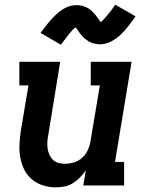

<svg xmlns="http://www.w3.org/2000/svg" viewBox="-20 -795 640 823"><path d="M219 8Q190 8 163.5 -0.5Q137 -9 116.5 -26.5Q96 -44 84 -68Q72 -92 67 -119.5Q62 -147 63.5 -175.5Q65 -204 69 -233L102 -429H63V-530H238L187 -217Q184 -202 183 -187.5Q182 -173 184 -159Q186 -145 191.5 -132.5Q197 -120 206.5 -110.5Q216 -101 229.5 -97Q243 -93 258 -93Q278 -93 297.5 -99Q317 -105 332.5 -119Q348 -133 356.5 -152Q365 -171 368 -190L408 -429H369V-530H544L473 -101H512V0H337L348 -65Q337 -49 323 -34.5Q309 -20 292 -9.5Q275 1 256 4.5Q237 8 219 8ZM241 -603 154 -654Q164 -667 172.5 -678.5Q181 -690 189 -699.5Q197 -709 205 -717.5Q213 -726 220.5 -733Q228 -740 239 -748Q250 -756 260.5 -761.5Q271 -767 283.5 -770Q296 -773 307 -773Q313 -773 319 -772.5Q325 -772 330.5 -770.5Q336 -769 341.5 -767Q347 -765 352.5 -762.5Q358 -760 361.5 -757.5Q365 -755 370 -750.5Q375 -746 379.5 -741.5Q384 -737 387.5 -733Q391 -729 394 -725Q397 -721 399.5 -717.5Q402 -714 405.5 -709Q409 -704 412 -700Q420 -707 426 -713.5Q432 -720 439.5 -729Q447 -738 456 -749.5Q465 -761 474 -775L561 -725Q552 -712 543.5 -700.5Q535 -689 527 -679Q519 -669 511 -660.5Q503 -652 495.5 -645Q488 -638 477 -630Q466 -622 455 -616.5Q444 -611 432 -608Q420 -605 408 -605Q402 -605 396 -606Q390 -607 384.5 -608Q379 -609 373.5 -611Q368 -613 363 -616Q358 -619 354.5 -621.5Q351 -624 345.5 -628Q340 -632 336 -636.5Q332 -641 328.5 -645Q325 -649 322 -653Q319 -657 316.5 -661Q314 -665 310 -670Q306 -675 304 -678Q296 -672 289.5 -665Q283 -658 276 -649Q269 -640 260 -628.5Q251 -617 241 -603Z"/></svg>

Font: Iosevka Slab Extended Oblique
Style: Bold
Weight: 700
Width: 7
Italic angle: -9°
Monospace: yes
Designer: Belleve Invis
Foundry: Belleve Invis
Version: Version 11.1.1; ttfautohint (v1.8.3)